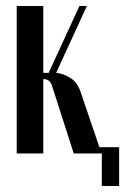

<svg xmlns="http://www.w3.org/2000/svg" viewBox="-20 -514 419 643"><path d="M156 -221Q151 -238 144 -243.5Q137 -249 127 -249H125V0H36V-494H125V-270H143L246 -494H271L168 -270Q191 -268 215 -253.5Q239 -239 250 -206L320 0H227ZM297 -21H379V109H321V0H297Z"/></svg>

Font: Moniqa Narrow Heading
Style: Bold
Weight: 700
Width: 4
Designer: Rajesh Rajput
Foundry: Rajesh Rajput
Version: Version 1.000